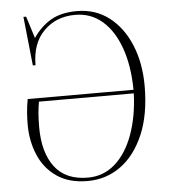

<svg xmlns="http://www.w3.org/2000/svg" viewBox="-53 -792 751 855"><g transform="rotate(-5 322.0 -365.0)"><path d="M305 14Q221 14 166.5 -24Q112 -62 86 -124.5Q60 -187 60 -259Q60 -285 62 -312.5Q64 -340 70 -373H543Q542 -480 513.5 -560Q485 -640 434 -684Q383 -728 313 -728Q228 -728 173 -673Q118 -618 118 -520H106L83 -739H95L126 -641Q160 -691 206 -717.5Q252 -744 322 -744Q405 -744 466 -697Q527 -650 560.5 -569Q594 -488 594 -386Q594 -258 555.5 -168.5Q517 -79 452 -32.5Q387 14 305 14ZM307 -1Q377 -1 428.5 -46.5Q480 -92 509.5 -172.5Q539 -253 543 -357H119Q110 -309 110 -244Q110 -130 159 -65.5Q208 -1 307 -1Z"/></g></svg>

Font: Literata 72pt ExtraLight
Style: Regular
Weight: 200
Designer: Latin by Veronika Burian and Jose Scaglione. Greek by Irene Vlachou. Cyrillic by Vera Evstafieva.
Foundry: TypeTogether
Version: Version 3.002